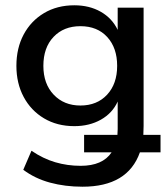

<svg xmlns="http://www.w3.org/2000/svg" viewBox="-20 -517 634 726"><path d="M292 189Q226 189 169 173.5Q112 158 68 125L99 53Q143 83 189 96.5Q235 110 285 110Q368 110 402 59H298V-7H424Q425 -17 425 -29V-133Q405 -89 361.5 -64.5Q318 -40 261 -40Q196 -40 146.5 -69.5Q97 -99 69.5 -150.5Q42 -202 42 -268Q42 -335 69.5 -386.5Q97 -438 146.5 -467.5Q196 -497 261 -497Q318 -497 361 -472.5Q404 -448 425 -404V-488H523V-41Q523 -24 522 -7H587V59H509Q463 189 292 189ZM284 -118Q347 -118 385 -159Q423 -200 423 -268Q423 -336 385.5 -377Q348 -418 284 -418Q221 -418 182.5 -377.5Q144 -337 144 -268Q144 -200 183 -159Q222 -118 284 -118Z"/></svg>

Font: Nunito Sans SemiBold
Style: Regular
Weight: 600
Designer: Vernon Adams
Foundry: Vernon Adams
Version: Version 3.101; ttfautohint (v1.8.4.7-5d5b);gftools[0.9.27]